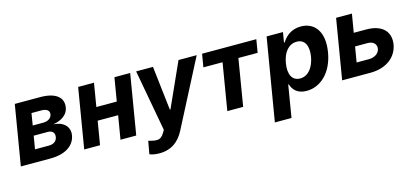

<svg xmlns="http://www.w3.org/2000/svg" viewBox="-63 -1020 3642 1690"><g transform="rotate(-15 1758.5 -174.5)"><path d="M16 0H284.1C420.8 0 506 -55.8 521.7 -148.8C533.4 -220.5 486.2 -277.7 389.2 -284.4C469.5 -297.9 522.7 -338.8 532.3 -398.1C548.3 -492.2 473.4 -545.5 339.1 -545.5H106.9ZM175.4 -113.3 195.3 -232.2H322.8C364.7 -232.2 386.7 -208.8 380 -169.7C374.6 -134.9 345.2 -113.3 302.9 -113.3ZM210.2 -321 228 -429.7H319.6C366.5 -429.7 392 -409.1 386.7 -376.1C381 -342 349.8 -321 305 -321Z M828.5 -545.5H684.3L593.4 0H737.6L773.4 -214.1H959.9L924 0H1067.5L1158.4 -545.5H1014.9L979.4 -333.1H793.3Z M1225.1 204.5C1337 204.5 1406.6 147.7 1452.4 58.9L1764.6 -545.5H1598.7L1418 -144.2H1412.3L1366.1 -545.5H1212.7L1315 14.6L1301.5 37.6C1282.3 71 1262.1 84.5 1237.2 85.6C1217.3 86.3 1196.4 83.1 1157.3 72.4L1136.4 188.9C1157.3 198.2 1186.4 204.5 1225.1 204.5Z M1793.7 -426.5H1968.4L1897.4 0H2041.9L2112.6 -426.5H2288L2307.9 -545.5H1813.6Z M2275.9 204.5H2427.6L2475.9 -87.4H2481.5C2494.3 -41.9 2531.2 8.9 2619.7 8.9C2744 8.9 2857.6 -89.5 2887.8 -272C2918.7 -459.5 2833.5 -552.6 2713.8 -552.6C2622.2 -552.6 2568.9 -498.2 2542.3 -453.8H2535.5L2550.8 -545.5H2401.6ZM2504.3 -272.7C2519.5 -370 2571.4 -432.2 2644.9 -432.2C2719.8 -432.2 2748.2 -367.2 2733.3 -272.7C2716.6 -177.6 2666.2 -111.5 2592.3 -111.5C2519.2 -111.5 2488.3 -175.4 2504.3 -272.7Z M2943.9 0H3201.3C3346.2 0 3443.5 -75.6 3462.7 -188.2C3481.2 -302.9 3408.7 -377.8 3264.9 -377.8H3150.9L3179 -545.5H3034.8ZM3107.6 -119 3131 -258.9H3245.4C3295.1 -258.9 3326.7 -229.4 3319.6 -187.1C3313.2 -147 3272 -119 3221.2 -119Z"/></g></svg>

Font: Margiela Sans
Style: Bold Italic
Weight: 700
Italic angle: -9.39999°
Designer: Stefan Endress, Andreas Faust
Version: Version 1.100;FEAKit 1.0